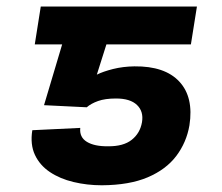

<svg xmlns="http://www.w3.org/2000/svg" viewBox="-20 -548 666 577"><path d="M240.7 -225.6 112.3 -231.9 200.7 -528.3H571.8L553.7 -414.6H299.8L271 -323.7Q289.6 -333 319.6 -340.6Q349.6 -348.1 383.8 -348.6Q475.6 -349.6 519 -302.7Q562.5 -255.9 549.3 -171.4Q540.5 -120.1 509.8 -79.3Q479 -38.6 423.8 -15.1Q368.7 8.3 286.1 8.8Q241.7 8.8 200.9 -1Q160.2 -10.7 129.9 -31Q99.6 -51.3 85 -82.5Q70.3 -113.8 77.1 -156.7L221.2 -163.6Q218.3 -135.7 241 -121.8Q263.7 -107.9 304.7 -108.4Q350.6 -107.9 375.7 -127.7Q400.9 -147.5 406.7 -180.7Q412.1 -212.9 391.8 -232.4Q371.6 -252 328.6 -252Q295.9 -252 274.7 -244.4Q253.4 -236.8 240.7 -225.6ZM257.8 -528.3 238.8 -414.6H84.5L102.5 -528.3Z"/></svg>

Font: Inter 28pt
Style: Bold Italic
Weight: 700
Italic angle: -9.3988°
Designer: Rasmus Andersson
Foundry: rsms
Version: Version 4.001;git-66647c0bb